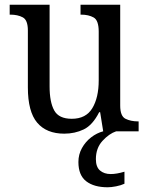

<svg xmlns="http://www.w3.org/2000/svg" viewBox="-20 -556 629 813"><path d="M252 10Q177 10 137.5 -36.5Q98 -83 98 -186V-427Q98 -471 76.5 -482.5Q55 -494 24 -494H21V-536H190V-190Q190 -124 209.5 -88.5Q229 -53 284 -53Q344 -53 371 -98Q398 -143 398 -216V-422Q398 -470 376.5 -482Q355 -494 324 -494H321V-536H489V-109Q489 -64 511.5 -53Q534 -42 564 -42H567V0H417L404 -81H400Q372 -26 334.5 -8Q297 10 252 10ZM436 237Q378 237 345 211.5Q312 186 312 130Q312 98 327 71Q342 44 366 25.5Q390 7 417 0H472Q442 10 414 40.5Q386 71 386 118Q386 151 403.5 166Q421 181 449 181Q474 181 507 171V222Q492 229 471.5 233Q451 237 436 237Z"/></svg>

Font: Noto Serif Myanmar SemCond
Style: Regular
Weight: 400
Width: 4
Designer: Ben Mitchell and the Monotype Design Team
Foundry: Monotype Imaging Inc.
Version: Version 2.106; ttfautohint (v1.8.4.7-5d5b)